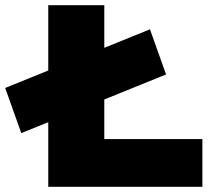

<svg xmlns="http://www.w3.org/2000/svg" viewBox="-64 -720 862 740"><path d="M18 -207 -44 -381 514 -607 576 -433ZM122 0V-700H338V-184H716V0Z"/></svg>

Font: Lexend Giga Black
Style: Regular
Weight: 900
Designer: Bonnie Shaver-Troup, Thomas Jockin
Foundry: Lexend
Version: Version 1.007